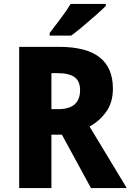

<svg xmlns="http://www.w3.org/2000/svg" viewBox="-20 -951 661 971"><path d="M279 -714Q417 -714 484 -661Q551 -608 551 -502Q551 -434 518 -387Q485 -340 433 -311L621 0H440L293 -270H240V0H77V-714ZM272 -581H240V-399H274Q385 -399 385 -495Q385 -540 357.5 -560.5Q330 -581 272 -581ZM515 -921Q497 -903 465.5 -875Q434 -847 400 -818.5Q366 -790 340 -771H231V-784Q256 -817 286.5 -857Q317 -897 337 -931H515Z"/></svg>

Font: Noto Sans Malayalam SemiCondensed ExtraBold
Style: Regular
Weight: 800
Width: 4
Designer: Jelle Bosma - Monotype Design Team
Foundry: Monotype Imaging Inc.
Version: Version 2.104; ttfautohint (v1.8.4.7-5d5b)